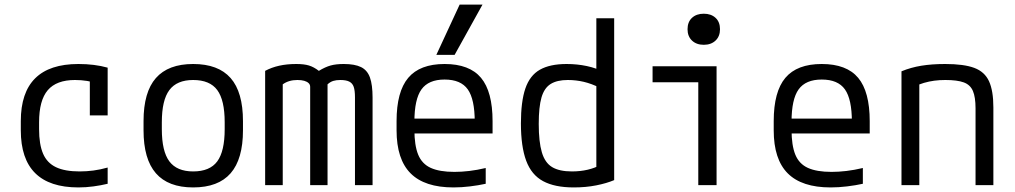

<svg xmlns="http://www.w3.org/2000/svg" viewBox="-20 -810 4440 840"><path d="M323 10Q71 10 71 -240V-280Q71 -530 323 -530Q394 -530 451 -514V-305H373V-502L409 -444Q386 -452 360.5 -456Q335 -460 308 -460Q227 -460 189 -415.5Q151 -371 151 -275V-245Q151 -178 168.5 -137.5Q186 -97 225 -78.5Q264 -60 328 -60Q359 -60 389 -64Q419 -68 451 -77V-6Q422 1 389 5.5Q356 10 323 10Z M825 10Q716 10 662 -52Q608 -114 608 -240V-280Q608 -407 662 -468.5Q716 -530 825 -530Q935 -530 989 -468.5Q1043 -407 1043 -280V-240Q1043 -114 989 -52Q935 10 825 10ZM825 -60Q898 -60 930.5 -104Q963 -148 963 -245V-275Q963 -372 930.5 -416Q898 -460 825 -460Q754 -460 721 -416Q688 -372 688 -275V-245Q688 -148 721 -104Q754 -60 825 -60Z M1140 0V-500Q1168 -515 1201.5 -522.5Q1235 -530 1276 -530Q1310 -530 1331.5 -523.5Q1353 -517 1375 -500Q1403 -517 1426.5 -523.5Q1450 -530 1484 -530Q1532 -530 1559.5 -516.5Q1587 -503 1598.5 -471Q1610 -439 1610 -383V0H1533V-384Q1533 -414 1527.5 -430Q1522 -446 1508 -453Q1494 -460 1469 -460Q1451 -460 1438 -456Q1425 -452 1413 -441V0H1337V-430Q1337 -440 1330 -446.5Q1323 -453 1311 -456.5Q1299 -460 1281 -460Q1243 -460 1217 -441V0Z M1964 10Q1838 10 1776.5 -51.5Q1715 -113 1715 -240V-280Q1715 -409 1766 -469.5Q1817 -530 1925 -530Q2034 -530 2084.5 -469.5Q2135 -409 2135 -280V-226H1757V-291H2078L2057 -268V-277Q2057 -376 2026.5 -419Q1996 -462 1925 -462Q1855 -462 1824 -419Q1793 -376 1793 -277V-243Q1793 -174 1809.5 -133.5Q1826 -93 1864.5 -75.5Q1903 -58 1968 -58Q1999 -58 2033 -62Q2067 -66 2105 -75V-6Q2073 1 2036 5.5Q1999 10 1964 10ZM1969 -570H1889L1991 -790H2091Z M2490 10Q2407 10 2356 -17.5Q2305 -45 2282 -107Q2259 -169 2259 -270Q2259 -366 2278.5 -423Q2298 -480 2342 -505Q2386 -530 2459 -530Q2505 -530 2547.5 -521Q2590 -512 2626 -493L2604 -426Q2568 -444 2534 -452Q2500 -460 2464 -460Q2417 -460 2389 -442.5Q2361 -425 2349 -383.5Q2337 -342 2337 -268Q2337 -190 2350.5 -144Q2364 -98 2395.5 -79Q2427 -60 2482 -60Q2519 -60 2551 -67.5Q2583 -75 2608 -89L2589 -47V-730H2667V-22Q2634 -8 2588.5 1Q2543 10 2490 10Z M3035 0V-450H2835V-520H3115V0ZM3059 -614Q3027 -614 3007.5 -632.5Q2988 -651 2988 -682Q2988 -714 3007.5 -732Q3027 -750 3059 -750Q3091 -750 3110.5 -732Q3130 -714 3130 -682Q3130 -651 3110.5 -632.5Q3091 -614 3059 -614Z M3614 10Q3488 10 3426.5 -51.5Q3365 -113 3365 -240V-280Q3365 -409 3416 -469.5Q3467 -530 3575 -530Q3684 -530 3734.5 -469.5Q3785 -409 3785 -280V-226H3407V-291H3728L3707 -268V-277Q3707 -376 3676.5 -419Q3646 -462 3575 -462Q3505 -462 3474 -419Q3443 -376 3443 -277V-243Q3443 -174 3459.5 -133.5Q3476 -93 3514.5 -75.5Q3553 -58 3618 -58Q3649 -58 3683 -62Q3717 -66 3755 -75V-6Q3723 1 3686 5.5Q3649 10 3614 10Z M3924 -498Q3965 -515 4011 -522.5Q4057 -530 4115 -530Q4197 -530 4242.5 -513Q4288 -496 4307 -454.5Q4326 -413 4326 -340V0H4248V-336Q4248 -385 4236.5 -412Q4225 -439 4196.5 -449.5Q4168 -460 4116 -460Q4090 -460 4067.5 -457Q4045 -454 4022.5 -447.5Q4000 -441 3972 -428L4002 -478V0H3924Z"/></svg>

Font: M PLUS Code Latin SemiExpanded
Style: Regular
Weight: 400
Width: 6
Designer: Coji Morishita
Foundry: UNDERFOREST DESIGN
Version: Version 1.002; ttfautohint (v1.8.3)